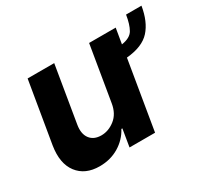

<svg xmlns="http://www.w3.org/2000/svg" viewBox="-121 -758 1016 946"><g transform="rotate(-30 386.5 -284.5)"><path d="M685.7 -575.6H773.4Q759.6 -491.5 717.3 -444.8Q675.1 -398.1 583.5 -389.9L518.5 0H373.2L389.6 -99.1H383.9Q358.7 -51.1 310.4 -22Q262.1 7.1 200.6 7.1Q118.3 7.1 76.5 -47.8Q34.8 -102.6 50.1 -198.2L108.3 -545.5H259.6L206.3 -225.1Q198.5 -176.8 219.6 -148.8Q240.8 -120.7 283.7 -120.7Q324.6 -120.7 360.8 -149.1Q397 -177.6 405.9 -232.2L458.1 -545.5H609.4L594.8 -458.5Q644.2 -465.9 660.9 -495Q677.6 -524.1 685.7 -575.6Z"/></g></svg>

Font: Inter UI
Style: Bold Italic
Weight: 700
Italic angle: 9.39999°
Designer: Rasmus Andersson
Foundry: rsms
Version: 3.2;8d6f07862